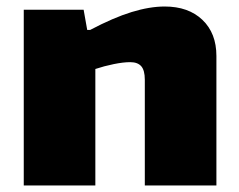

<svg xmlns="http://www.w3.org/2000/svg" viewBox="-20 -570 734 590"><path d="M53 -540H237L248 -478H257Q329 -516 384.5 -533Q440 -550 486 -550Q559 -550 602 -509Q645 -468 645 -398V0H425V-325Q425 -354 414 -366.5Q403 -379 380 -379Q359 -379 329.5 -373Q300 -367 273 -358V0H53Z"/></svg>

Font: Plata Sans Black
Style: Regular
Weight: 900
Designer: Pablo Impallari, Andres Torresi, & Cristiano Sobral
Foundry: Pablo Impallari, Andres Torresi, & Cristiano Sobral
Version: Version 1.00;December 28, 2019;FontCreator 12.0.0.2547 64-bi